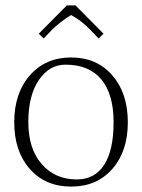

<svg xmlns="http://www.w3.org/2000/svg" viewBox="-20 -690 531 718"><path d="M262.2 -669.9 367.2 -564 349.1 -545.9 316.9 -579.1Q286.6 -611.3 246.1 -633.8Q234.4 -627.9 211.4 -610.4Q188.5 -592.8 174.8 -579.1L143.1 -545.9L125 -564L230 -669.9ZM267.1 -19Q334.5 -19 369.6 -73.7Q404.8 -128.4 404.8 -232.9Q404.8 -337.9 358.9 -393.1Q313 -448.2 225.1 -448.2Q164.1 -448.2 125 -390.4Q85.9 -332.5 85.9 -233.9Q85.9 -133.8 136 -76.4Q186 -19 267.1 -19ZM246.1 7.8Q149.9 7.8 91.6 -58.1Q33.2 -124 33.2 -232.9Q33.2 -341.8 91.8 -408.4Q150.4 -475.1 246.1 -475.1Q341.8 -475.1 399.9 -408.4Q458 -341.8 458 -232.9Q458 -124 399.9 -58.1Q341.8 7.8 246.1 7.8Z"/></svg>

Font: Resagokr
Style: Light
Weight: 300
Designer: gluk
Foundry: gluk
Version: Version 0.95